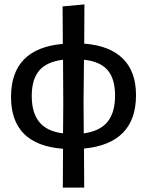

<svg xmlns="http://www.w3.org/2000/svg" viewBox="-20 -666 666 871"><path d="M265 185 266 9Q30 -9 30 -226Q30 -446 265 -467L264 -637L363 -646L362 -468Q478 -459 537.5 -400Q597 -341 597 -234Q597 -15 361 8L362 185ZM359 -205 360 -61Q433 -71 467.5 -113Q502 -155 502 -232Q502 -308 468.5 -347.5Q435 -387 361 -395ZM124 -231Q124 -154 158.5 -112Q193 -70 266 -61L267 -193L266 -395Q192 -386 158 -346Q124 -306 124 -231Z"/></svg>

Font: Alegreya Sans Medium
Style: Regular
Weight: 500
Designer: Juan Pablo del Peral
Foundry: Huerta Tipografica
Version: Version 2.007